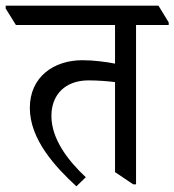

<svg xmlns="http://www.w3.org/2000/svg" viewBox="-59 -643 614 676"><path d="M210 13 243 -19C178 -80 122 -155 122 -235C122 -308 169 -360 253 -360C286 -360 322 -357 346 -354V-37L410 6H420V-555H535V-564L499 -623H-39V-613L-3 -555H346V-419C315 -425 272 -431 231 -431C130 -431 46 -372 46 -263C46 -152 136 -55 210 13Z"/></svg>

Font: Noto Serif Devanagari SemiCondensed
Style: Regular
Weight: 400
Width: 4
Designer: Universal Thirst, Indian Type Foundry and the Monotype Design Team
Foundry: Monotype Imaging Inc.
Version: Version 2.004